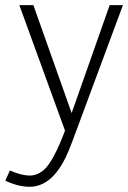

<svg xmlns="http://www.w3.org/2000/svg" viewBox="-77 -508 490 735"><path d="M342.8 -488.3 197.3 -75.2 50.8 -488.3H-2.9L171.9 -7.8Q127 110.4 91.8 141.6Q66.4 164.1 35.2 164.1Q2 163.1 -39.1 144.5L-56.6 183.6Q-7.8 207 36.1 207Q119.1 207 173.8 95.7Q186.5 69.3 199.2 35.2L393.6 -488.3Z"/></svg>

Font: Yaldevi Colombo Light
Style: Regular
Weight: 300
Designer: Sol Matas, Denzil Rajitha, Kosala Senevirathne and Pathum Egodawatta
Foundry: Mooniak
Version: Version 1.020 ; ttfautohint (v1.6)